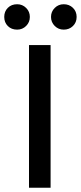

<svg xmlns="http://www.w3.org/2000/svg" viewBox="-56 -887 382 907"><path d="M183 0H81V-674H183ZM245 -747Q220 -747 202.5 -764.5Q185 -782 185 -807Q185 -832 202.5 -849.5Q220 -867 245 -867Q271 -867 288.5 -850Q306 -833 306 -807Q306 -781 288.5 -764Q271 -747 245 -747ZM25 -747Q-2 -747 -19 -764Q-36 -781 -36 -807Q-36 -833 -19 -850Q-2 -867 25 -867Q50 -867 67.5 -849.5Q85 -832 85 -807Q85 -782 67.5 -764.5Q50 -747 25 -747Z"/></svg>

Font: Hind Madurai Medium
Style: Regular
Weight: 500
Designer: Jyotish Sonowal
Foundry: Indian Type Foundry
Version: Version 1.001;PS 1.0;hotconv 1.0.86;makeotf.lib2.5.63406; tt